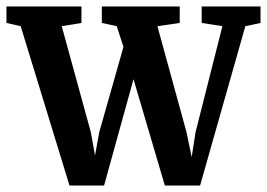

<svg xmlns="http://www.w3.org/2000/svg" viewBox="-34 -570 826 594"><path d="M181 4 30 -489 -14 -499V-550H218V-499L157 -489L247 -161L260 -89L273 -161L348 -425L327 -489L281 -499V-550H522V-499L453 -489L543 -161L559 -84L571 -161L654 -489L590 -499V-550H772V-499L725 -489L585 4H476L379 -325L288 4Z"/></svg>

Font: Aikya
Style: Bold
Weight: 700
Designer: Neelakash Kshetrimayum (Latin subset based on Merriweather by Eben Sorkin)
Foundry: Brand New Type
Version: Version 1.00 b005